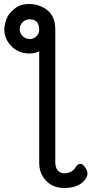

<svg xmlns="http://www.w3.org/2000/svg" viewBox="-20 -734 470 955"><path d="M401 162Q369 201 299 201Q229 201 193 144Q175 116 175 76V-479Q157 -468 124 -468Q90 -468 62 -484.5Q34 -501 17.5 -529Q1 -557 1 -591Q7 -643 29 -668Q51 -693 72 -703.5Q93 -714 127 -714Q161 -714 191 -699Q255 -668 255 -589V72Q255 101 268 114.5Q281 128 298 128Q340 128 358 95Q367 81 380 81Q392 81 403.5 98.5Q415 116 415 130Q415 145 401 162ZM175 -585Q175 -638 128 -638Q107 -638 92.5 -623.5Q78 -609 78 -589Q78 -569 92.5 -554.5Q107 -540 128 -540Q149 -540 162 -554Q175 -568 175 -585Z"/></svg>

Font: LXGW WenKai TC
Style: Bold
Weight: 700
Designer: LXGW / Fontworks Inc.
Foundry: LXGW / Fontworks Inc.
Version: Version 1.330;April 28, 2024